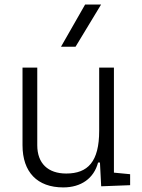

<svg xmlns="http://www.w3.org/2000/svg" viewBox="-20 -815 626 845"><path d="M258.3 9.8C336.9 9.8 393.1 -29.8 411.6 -99.6H419.9L425.3 4.9L552.7 0V-48.3L481.4 -55.2V-517.6H416.5V-239.3C416.5 -103.5 366.7 -51.3 271.5 -51.3C191.4 -51.3 144 -95.7 144 -175.8V-517.6H79.1V-175.8C79.1 -57.6 144 9.8 258.3 9.8ZM248.5 -609.4H312.5L424.8 -794.9H354.5Z"/></svg>

Font: Cascadia Code Light
Style: Regular
Weight: 300
Monospace: yes
Designer: Aaron Bell
Foundry: Saja Typeworks
Version: Version 2404.023